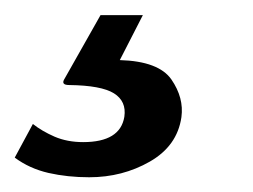

<svg xmlns="http://www.w3.org/2000/svg" viewBox="-68 -25 335 254"><path d="M50 209.5Q21.5 209.5 -3.8 203.8Q-29 198 -48.5 183.5L-24.5 139Q-12.5 148.5 4.2 155.8Q21 163 42 163Q91 163 96.5 129.5Q99.5 109 82.8 98.5Q66 88 23.5 87.5Q12 87.5 17.5 79L65 -5H121L90.5 54.5Q142 56 158.8 80.2Q175.5 104.5 172 130Q166.5 168 130.2 188.8Q94 209.5 50 209.5Z"/></svg>

Font: Public Sans SemiBold
Style: Italic
Weight: 600
Italic angle: -8°
Designer: The Public Sans project authors (U.S. Web Design System). Libre Franklin designed by Pablo Impallari and Rodrigo Fuenzal
Version: Version 1.007; ttfautohint (v1.8.1) -l 8 -r 50 -G 200 -x 14 